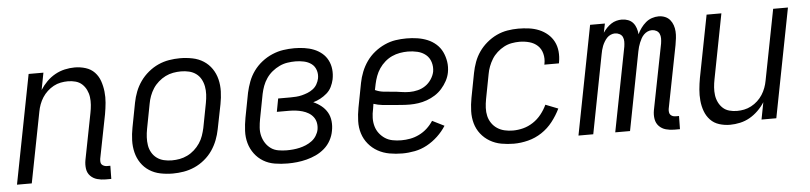

<svg xmlns="http://www.w3.org/2000/svg" viewBox="-38 -730 3927 931"><g transform="rotate(-5 1925.0 -265.0)"><path d="M472 12H444Q423 12 403.5 6.5Q384 1 370.5 -13Q357 -27 354 -47.5Q351 -68 355 -90L399 -315Q403 -335 404.5 -354.5Q406 -374 403.5 -392.5Q401 -411 393 -427.5Q385 -444 372 -456Q359 -468 341 -473Q323 -478 303 -478Q286 -478 268 -474.5Q250 -471 233.5 -462Q217 -453 203 -440Q189 -427 179 -411.5Q169 -396 162.5 -378.5Q156 -361 153 -344L86 0H14L117 -530H189L173 -447Q187 -469 205.5 -487.5Q224 -506 246.5 -518.5Q269 -531 293.5 -536.5Q318 -542 342 -542Q369 -542 395 -534Q421 -526 438.5 -507.5Q456 -489 464.5 -464.5Q473 -440 476 -413Q479 -386 476.5 -358.5Q474 -331 469 -303L427 -90Q426 -82 426.5 -74.5Q427 -67 431.5 -62Q436 -57 443 -54.5Q450 -52 457 -52H473Z M772 12Q741 12 711.5 6Q682 0 658 -15.5Q634 -31 618 -54.5Q602 -78 595 -106.5Q588 -135 589 -165.5Q590 -196 596 -227L619 -347Q624 -373 634 -399Q644 -425 660.5 -448.5Q677 -472 700 -491Q723 -510 748.5 -521.5Q774 -533 801 -537.5Q828 -542 854 -542Q885 -542 915 -536Q945 -530 969 -514.5Q993 -499 1009 -475.5Q1025 -452 1032 -423.5Q1039 -395 1038 -364.5Q1037 -334 1031 -303L1007 -183Q1002 -157 992 -131Q982 -105 966 -81.5Q950 -58 927 -39Q904 -20 878 -8.5Q852 3 825 7.5Q798 12 772 12ZM773 -52Q792 -52 811 -55.5Q830 -59 848.5 -68Q867 -77 882.5 -91Q898 -105 909.5 -122Q921 -139 927.5 -158Q934 -177 938 -195L961 -315Q965 -336 966 -356Q967 -376 963.5 -395Q960 -414 951 -430.5Q942 -447 927 -458Q912 -469 893 -473.5Q874 -478 854 -478Q835 -478 815.5 -474.5Q796 -471 778 -462Q760 -453 744 -439Q728 -425 717 -408Q706 -391 699 -372Q692 -353 689 -335L666 -215Q662 -194 661 -174Q660 -154 663 -135Q666 -116 675.5 -99.5Q685 -83 700 -72Q715 -61 734 -56.5Q753 -52 773 -52Z M1331 12Q1299 12 1268.5 7Q1238 2 1213 -13Q1188 -28 1170.5 -51.5Q1153 -75 1145 -103.5Q1137 -132 1138.5 -163.5Q1140 -195 1146 -227L1169 -347Q1175 -374 1185 -400.5Q1195 -427 1212 -450.5Q1229 -474 1252.5 -492.5Q1276 -511 1303 -522.5Q1330 -534 1357 -538Q1384 -542 1411 -542Q1435 -542 1459.5 -538.5Q1484 -535 1505.5 -526.5Q1527 -518 1544.5 -503.5Q1562 -489 1572.5 -468.5Q1583 -448 1585.5 -424Q1588 -400 1583 -375Q1579 -357 1570.5 -339.5Q1562 -322 1547 -309Q1532 -296 1515 -287Q1498 -278 1480 -273Q1501 -264 1518.5 -250Q1536 -236 1547 -217Q1558 -198 1560.5 -174Q1563 -150 1558 -126Q1554 -103 1542 -81Q1530 -59 1511 -42.5Q1492 -26 1469.5 -15.5Q1447 -5 1423.5 1Q1400 7 1377 9.5Q1354 12 1331 12ZM1332 -52Q1348 -52 1363.5 -53.5Q1379 -55 1394.5 -58.5Q1410 -62 1425.5 -68.5Q1441 -75 1454.5 -85Q1468 -95 1477 -109.5Q1486 -124 1489 -139Q1492 -156 1489 -172Q1486 -188 1476.5 -200.5Q1467 -213 1453.5 -221Q1440 -229 1424.5 -233.5Q1409 -238 1392.5 -240Q1376 -242 1359 -242H1300L1312 -306H1371Q1385 -306 1399.5 -307Q1414 -308 1428 -311.5Q1442 -315 1456 -320.5Q1470 -326 1482.5 -335.5Q1495 -345 1502.5 -358.5Q1510 -372 1513 -386Q1517 -407 1510.5 -426.5Q1504 -446 1488.5 -457.5Q1473 -469 1452.5 -473.5Q1432 -478 1411 -478Q1392 -478 1372 -475Q1352 -472 1333 -463Q1314 -454 1297.5 -440.5Q1281 -427 1269 -409.5Q1257 -392 1250 -373Q1243 -354 1239 -335L1216 -215Q1212 -194 1210.5 -173Q1209 -152 1214 -132.5Q1219 -113 1229.5 -97Q1240 -81 1255.5 -70Q1271 -59 1291.5 -55.5Q1312 -52 1332 -52Z M1889 12Q1857 12 1826.5 6.5Q1796 1 1770 -13.5Q1744 -28 1725 -51Q1706 -74 1697 -102.5Q1688 -131 1689 -163Q1690 -195 1696 -227L1719 -347Q1724 -373 1734.5 -399.5Q1745 -426 1761.5 -449.5Q1778 -473 1801 -491.5Q1824 -510 1850.5 -522Q1877 -534 1903.5 -538Q1930 -542 1957 -542Q1984 -542 2010 -538Q2036 -534 2059 -524.5Q2082 -515 2100.5 -498.5Q2119 -482 2129.5 -460Q2140 -438 2144 -412.5Q2148 -387 2143 -360Q2139 -339 2128.5 -319.5Q2118 -300 2103 -283Q2088 -266 2069 -254Q2050 -242 2029 -234.5Q2008 -227 1987 -224Q1966 -221 1946 -221Q1923 -221 1901.5 -223Q1880 -225 1857.5 -226.5Q1835 -228 1813 -230.5Q1791 -233 1770 -240L1766 -215Q1761 -193 1760.5 -172Q1760 -151 1765.5 -131.5Q1771 -112 1783 -96.5Q1795 -81 1811 -70.5Q1827 -60 1847.5 -56Q1868 -52 1890 -52Q1911 -52 1933 -56Q1955 -60 1976.5 -70.5Q1998 -81 2015.5 -97Q2033 -113 2046 -133L2104 -104Q2087 -77 2062.5 -54Q2038 -31 2009.5 -15.5Q1981 0 1950 6Q1919 12 1889 12ZM1950 -282Q1970 -282 1990 -287Q2010 -292 2027 -303.5Q2044 -315 2056 -333Q2068 -351 2072 -370Q2076 -394 2069 -416.5Q2062 -439 2045 -453Q2028 -467 2005 -472.5Q1982 -478 1958 -478Q1939 -478 1919 -474.5Q1899 -471 1880.5 -462.5Q1862 -454 1846 -440Q1830 -426 1818.5 -409Q1807 -392 1800 -373Q1793 -354 1789 -335L1783 -306Q1802 -297 1823.5 -294.5Q1845 -292 1866 -290.5Q1887 -289 1908 -285.5Q1929 -282 1950 -282Z M2432 12Q2401 12 2371 6.5Q2341 1 2315.5 -14Q2290 -29 2272 -52Q2254 -75 2246 -103.5Q2238 -132 2239 -163.5Q2240 -195 2246 -227L2269 -347Q2274 -373 2283.5 -399Q2293 -425 2309 -448Q2325 -471 2347.5 -490Q2370 -509 2395.5 -521Q2421 -533 2448 -537.5Q2475 -542 2501 -542Q2527 -542 2553 -538.5Q2579 -535 2602 -525.5Q2625 -516 2643.5 -500Q2662 -484 2673 -462.5Q2684 -441 2686.5 -415Q2689 -389 2684 -362L2683 -357H2612L2613 -361Q2618 -386 2612 -410Q2606 -434 2589.5 -449.5Q2573 -465 2549.5 -471.5Q2526 -478 2501 -478Q2483 -478 2463.5 -474.5Q2444 -471 2426 -461.5Q2408 -452 2392.5 -438Q2377 -424 2366.5 -407Q2356 -390 2349 -371.5Q2342 -353 2339 -335L2316 -215Q2312 -194 2311 -173Q2310 -152 2314.5 -133Q2319 -114 2330 -98Q2341 -82 2357 -71.5Q2373 -61 2392.5 -56.5Q2412 -52 2433 -52Q2458 -52 2483 -58.5Q2508 -65 2531 -80Q2554 -95 2571.5 -117Q2589 -139 2600 -163L2661 -139Q2645 -106 2622 -76.5Q2599 -47 2568 -26.5Q2537 -6 2501.5 3Q2466 12 2432 12Z M3240 12H3212Q3191 12 3171.5 6.5Q3152 1 3138.5 -13Q3125 -27 3121.5 -47.5Q3118 -68 3122 -90L3185 -410Q3187 -423 3187 -435Q3187 -447 3182.5 -457Q3178 -467 3168 -472.5Q3158 -478 3146 -478Q3135 -478 3125 -473.5Q3115 -469 3107 -461Q3099 -453 3093.5 -443Q3088 -433 3084 -423Q3080 -413 3077 -403Q3074 -393 3072 -382L2998 0H2926L3006 -410Q3008 -423 3008 -435Q3008 -447 3003.5 -457Q2999 -467 2988.5 -472.5Q2978 -478 2966 -478Q2956 -478 2945.5 -473.5Q2935 -469 2927.5 -461Q2920 -453 2914 -443Q2908 -433 2904 -423Q2900 -413 2897.5 -403Q2895 -393 2893 -382L2819 0H2747L2850 -530H2922L2913 -486Q2921 -498 2931 -508.5Q2941 -519 2953 -527Q2965 -535 2978.5 -538.5Q2992 -542 3005 -542Q3021 -542 3035.5 -536.5Q3050 -531 3059.5 -520Q3069 -509 3074 -494Q3079 -479 3080 -464Q3087 -479 3097.5 -493.5Q3108 -508 3121.5 -519.5Q3135 -531 3151.5 -536.5Q3168 -542 3184 -542Q3201 -542 3215.5 -536Q3230 -530 3239.5 -518.5Q3249 -507 3254 -492.5Q3259 -478 3260 -462Q3261 -446 3259 -429.5Q3257 -413 3254 -396L3194 -90Q3193 -82 3194 -74.5Q3195 -67 3199.5 -62Q3204 -57 3210.5 -54.5Q3217 -52 3225 -52H3241Z M3484 12Q3457 12 3431.5 4Q3406 -4 3388.5 -22.5Q3371 -41 3362 -65.5Q3353 -90 3350.5 -117Q3348 -144 3350.5 -171.5Q3353 -199 3358 -227L3417 -530H3489L3428 -215Q3424 -195 3422.5 -175.5Q3421 -156 3423.5 -137.5Q3426 -119 3434 -102.5Q3442 -86 3455 -74Q3468 -62 3486 -57Q3504 -52 3524 -52Q3541 -52 3558.5 -55.5Q3576 -59 3593 -68Q3610 -77 3624 -90Q3638 -103 3648 -118.5Q3658 -134 3664.5 -151.5Q3671 -169 3674 -186L3741 -530H3813L3710 0H3638L3654 -83Q3640 -61 3621 -42.5Q3602 -24 3580 -11.5Q3558 1 3533 6.5Q3508 12 3484 12Z"/></g></svg>

Font: Lode
Style: Italic
Weight: 400
Italic angle: -11°
Monospace: yes
Designer: Belleve Invis
Foundry: Belleve Invis
Version: Version 29.2.0; ttfautohint (v1.8.3)